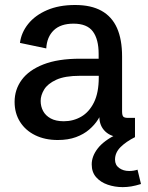

<svg xmlns="http://www.w3.org/2000/svg" viewBox="-20 -560 603 784"><path d="M215.8 11.7Q163.6 11.7 123.8 -7.8Q84 -27.3 61.8 -62.5Q39.6 -97.7 39.6 -144Q39.6 -194.3 68.8 -234.1Q98.1 -273.9 157.5 -297.1Q216.8 -320.3 307.1 -320.3H391.6L382.8 -310.5V-339.8Q382.8 -399.9 359.1 -431.6Q335.4 -463.4 280.3 -463.4Q227.5 -463.4 199.5 -436.3Q171.4 -409.2 168.9 -362.3L61.5 -384.8Q66.9 -427.2 95.2 -462.4Q123.5 -497.6 172.1 -518.6Q220.7 -539.6 286.6 -539.6Q352.1 -539.6 394.5 -515.9Q437 -492.2 457.8 -445.6Q478.5 -398.9 478.5 -329.6V-105.5Q478.5 -89.4 483.2 -84Q487.8 -78.6 502.9 -78.6H531.2V0H474.1Q434.6 0 410.2 -22.9Q385.7 -45.9 385.7 -83.5V-117.2L401.4 -114.7Q394 -93.8 380.1 -71.8Q366.2 -49.8 344 -30.8Q321.8 -11.7 290 0Q258.3 11.7 215.8 11.7ZM240.7 -64.9Q279.3 -64.9 311.8 -83.7Q344.2 -102.5 363.8 -142.1Q383.3 -181.6 383.3 -244.1V-250.5H306.6Q245.1 -250.5 210 -234.4Q174.8 -218.3 160.4 -194.6Q146 -170.9 146 -147.9Q146 -125.5 156 -106.7Q166 -87.9 187 -76.4Q208 -64.9 240.7 -64.9ZM481 204.1Q448.7 204.1 419.7 194.1Q390.6 184.1 372.6 163.6Q354.5 143.1 354.5 111.3Q354.5 78.1 378.9 46.4Q403.3 14.6 457.5 -12.2H485.4V0H531.2Q495.1 18.1 472.4 40.5Q449.7 63 449.7 91.8Q449.7 113.8 466.6 126Q483.4 138.2 507.3 138.2Q526.4 138.2 541.5 132.8L555.7 191.4Q533.7 198.2 515.9 201.2Q498 204.1 481 204.1Z"/></svg>

Font: Schibsted Grotesk Medium
Style: Regular
Weight: 500
Designer: Bakken & Baeck AS, Henrik Kongsvoll
Foundry: Schibsted ASA
Version: Version 1.100;gftools[0.9.25]